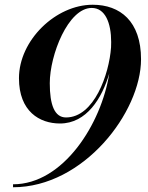

<svg xmlns="http://www.w3.org/2000/svg" viewBox="-20 -780 624 810"><path d="M575 -530C575 -690 487 -760 371 -760C215 -760 60 -610 60 -450C60 -310 147 -259 233 -259C345.5 -259 410.5 -366 441 -470C408 -258.5 247.5 -2.5 35 -2.5V10C333 10 575 -307 575 -530ZM190 -429C190 -548 267.5 -746.5 367 -746.5C423.5 -746.5 449 -684 449 -602.5L448.5 -580C440.5 -467.5 377.5 -284.5 258.5 -284.5C210 -284.5 190 -337.5 190 -429Z"/></svg>

Font: Bodoni* 16pt Medium
Style: Italic
Weight: 500
Italic angle: -13°
Version: Version 2.3